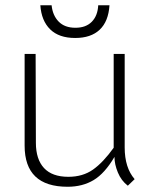

<svg xmlns="http://www.w3.org/2000/svg" viewBox="-20 -706 585 733"><path d="M74 -150V-500H116L117 -161Q117 -98 148 -64.5Q179 -31 241 -31Q296 -31 335 -58.5Q374 -86 414 -142V-500H456V-143Q456 -66 494 -22L468 3Q443 -16 430 -47.5Q417 -79 417 -107Q380 -44 337.5 -18.5Q295 7 238 7Q74 7 74 -150ZM134 -686H177Q181 -647 204 -623.5Q227 -600 268 -600Q308 -600 330.5 -623Q353 -646 355 -686H398Q394 -624 360.5 -592.5Q327 -561 267 -561Q205 -561 171.5 -594Q138 -627 134 -686Z"/></svg>

Font: Bellota Text Light
Style: Regular
Weight: 300
Designer: Kemie Guaida
Foundry: Kemie Guaida
Version: Version 4.001